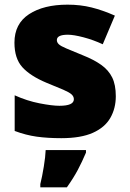

<svg xmlns="http://www.w3.org/2000/svg" viewBox="-20 -583 557 824"><path d="M477 -170Q477 -118 453.5 -77Q430 -36 378.5 -13Q327 10 243 10Q184 10 137.5 3.5Q91 -3 43 -21V-174Q96 -150 150 -139.5Q204 -129 235 -129Q297 -129 297 -157Q297 -169 287 -178Q277 -187 251.5 -198Q226 -209 179 -228Q110 -257 76 -294.5Q42 -332 42 -400Q42 -481 104.5 -522Q167 -563 270 -563Q325 -563 373 -551Q421 -539 473 -516L421 -393Q380 -412 338 -423Q296 -434 271 -434Q224 -434 224 -411Q224 -401 232.5 -393Q241 -385 265 -375Q289 -365 335 -346Q383 -327 414.5 -304.5Q446 -282 461.5 -250.5Q477 -219 477 -170ZM349 72Q332 112 314 146Q296 180 267 221H153V207Q161 175 168 132Q175 89 176 61H349Z"/></svg>

Font: Noto Sans Georgian Black
Style: Regular
Weight: 900
Designer: Monotype Design Team, Akaki Razmadze
Foundry: Google LLC
Version: Version 2.005; ttfautohint (v1.8.4.7-5d5b)